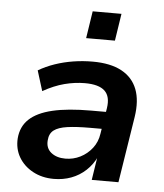

<svg xmlns="http://www.w3.org/2000/svg" viewBox="-52 -767 705 824"><g transform="rotate(5 300.0 -355.5)"><path d="M210 10Q159 10 119.5 -11.5Q80 -33 59 -69Q38 -105 41 -150Q45 -201 79 -233Q113 -265 178.5 -280.5Q244 -296 345 -296H423L412 -222H347Q287 -222 248.5 -216.5Q210 -211 191 -196.5Q172 -182 170 -153Q167 -119 190.5 -100Q214 -81 252 -81Q286 -81 316 -96Q346 -111 367 -138Q388 -165 393 -201L411 -312Q419 -363 393.5 -387Q368 -411 308 -411Q265 -411 220.5 -399.5Q176 -388 128 -361L101 -448Q133 -467 171 -480Q209 -493 250 -499.5Q291 -506 333 -506Q410 -506 458 -480Q506 -454 525 -405Q544 -356 533 -285L488 0H373L389 -103H392Q375 -67 347.5 -41.5Q320 -16 285 -3Q250 10 210 10ZM296 -604 314 -721H438L420 -604Z"/></g></svg>

Font: Nunito Sans 9pt
Style: Bold Italic
Weight: 700
Italic angle: -9°
Version: Version 3.101;gftools[0.9.27]